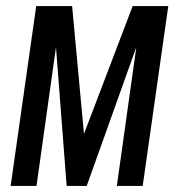

<svg xmlns="http://www.w3.org/2000/svg" viewBox="-20 -611 574 631"><path d="M15 0 99 -591H217L256 -171L416 -591H533L449 0H364L428 -456L265 0H199L164 -456L100 0Z"/></svg>

Font: Alumni Sans Thin SemiBold
Style: Italic
Weight: 600
Italic angle: -8°
Version: Version 1.016